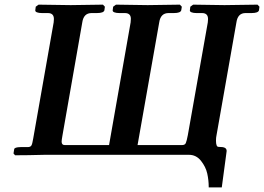

<svg xmlns="http://www.w3.org/2000/svg" viewBox="-20 -667 1136 826"><path d="M334 -570.8 249 -85.9Q245.1 -64 245.1 -58.1Q245.1 -43 257.8 -43H449.2L542 -570.8Q542 -573.7 542.5 -578.9Q543 -584 543 -585.9Q543 -610.8 517.1 -610.8H493.2Q480 -610.8 471.9 -614Q463.9 -617.2 464.8 -623L466.8 -638.2L479 -647Q576.2 -645 615.2 -645L753.9 -647L762.2 -638.2L759.8 -623Q756.8 -610.8 728 -610.8H705.1Q670.9 -610.8 665 -570.8L571.8 -43H764.2Q775.4 -43 779.3 -51.5Q783.2 -60.1 788.1 -85.9L874 -570.8Q875 -576.7 875 -585Q875 -610.8 849.1 -610.8H825.2Q812 -610.8 804 -614Q795.9 -617.2 796.9 -623L798.8 -638.2L811 -647Q908.2 -645 945.8 -645L1087.9 -647L1096.2 -638.2L1094.2 -623Q1091.3 -610.8 1062 -610.8H1036.1Q1002.9 -610.8 997.1 -570.8L911.1 -83Q909.2 -75.2 909.2 -62Q909.2 -35.2 919.9 -35.2Q939.9 -35.2 947.5 -31Q955.1 -26.9 955.1 -17.1Q955.1 -16.1 954.6 -14.2Q954.1 -12.2 954.1 -9.8L934.1 139.2H877.9V136.2Q877.9 108.4 871.6 79.6Q865.2 50.8 844.7 24.9Q824.2 -1 793 -1H171.9Q97.7 1 44.9 1L38.1 -6.8L41 -24.9Q42 -33.7 68.8 -34.2H99.1Q110.4 -34.2 114.7 -40.5Q119.1 -46.9 123 -71.8L210.9 -570.8Q211.9 -576.7 211.9 -585Q211.9 -610.8 186 -610.8H160.2Q147 -610.8 138.9 -614Q130.9 -617.2 131.8 -623L133.8 -638.2L146 -647Q245.1 -645 284.2 -645L422.9 -647L431.2 -638.2L429.2 -623Q426.3 -610.8 397 -610.8H374Q339.8 -610.8 334 -570.8Z"/></svg>

Font: Linux Libertine
Style: Semibold Italic
Weight: 600
Italic angle: -11.5°
Designer: Philipp H. Poll
Foundry: Philipp H. Poll
Version: Version 5.1.2 ; ttfautohint (v0.9)